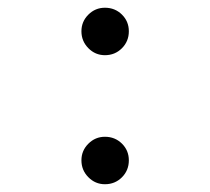

<svg xmlns="http://www.w3.org/2000/svg" viewBox="-20 -474 541 494"><path d="M189.5 -61.5Q189.5 -86.4 207.3 -104.2Q225.1 -122.1 250 -122.1Q275.9 -122.1 293.7 -104.5Q311.5 -86.9 311.5 -61.5Q311.5 -35.6 293.7 -17.8Q275.9 0 250 0Q225.1 0 207.3 -18.1Q189.5 -36.1 189.5 -61.5ZM189.5 -393.6Q189.5 -418.5 207.3 -436.3Q225.1 -454.1 250 -454.1Q275.9 -454.1 293.7 -436.5Q311.5 -418.9 311.5 -393.6Q311.5 -367.7 293.7 -349.9Q275.9 -332 250 -332Q225.1 -332 207.3 -350.1Q189.5 -368.2 189.5 -393.6Z"/></svg>

Font: BabelStone Flags
Style: Regular
Weight: 400
Designer: Andrew West
Foundry: BabelStone
Version: Version 4.12